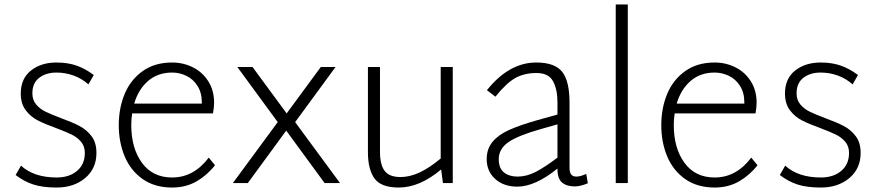

<svg xmlns="http://www.w3.org/2000/svg" viewBox="-20 -820 3925 860"><path d="M50 -36 74 -78Q132 -25 234 -25Q290 -25 325 -54.5Q360 -84 360 -135Q360 -165 343 -185Q326 -205 301.5 -217Q277 -229 232 -246Q182 -264 149.5 -280.5Q117 -297 95 -326.5Q73 -356 73 -401Q73 -468 118.5 -504Q164 -540 233 -540Q284 -540 323.5 -526Q363 -512 400 -484L376 -442Q347 -468 310 -481.5Q273 -495 233 -495Q186 -495 155.5 -471.5Q125 -448 125 -402Q125 -372 142 -352Q159 -332 183.5 -320Q208 -308 253 -291Q305 -272 336.5 -255.5Q368 -239 390 -210Q412 -181 412 -135Q412 -65 361.5 -22.5Q311 20 234 20Q171 20 129.5 6.5Q88 -7 50 -36Z M943 -80Q909 -36 861 -8Q813 20 751 20Q673 20 619 -18Q565 -56 538.5 -119.5Q512 -183 512 -259Q512 -336 538.5 -399.5Q565 -463 619 -501.5Q673 -540 751 -540Q801 -540 844 -518.5Q887 -497 913 -456Q939 -415 939 -360Q939 -340 934 -312H572Q568 -289 568 -260Q568 -156 616 -90.5Q664 -25 751 -25Q848 -25 915 -114ZM581 -356H884V-361Q884 -405 864.5 -435.5Q845 -466 814.5 -480.5Q784 -495 751 -495Q687 -495 643.5 -457.5Q600 -420 581 -356Z M1434 0 1262 -235 1090 0H1023L1224 -273L1043 -520H1111L1264 -312L1417 -520H1483L1302 -273L1503 0Z M2008 -520V0H1964L1956 -61Q1860 20 1766 20Q1687 20 1657.5 -20.5Q1628 -61 1628 -139V-520H1682V-141Q1682 -82 1703 -54.5Q1724 -27 1774 -27Q1815 -27 1858.5 -47Q1902 -67 1954 -110V-520Z M2613 1Q2579 15 2555 15Q2519 15 2498 -2Q2477 -19 2477 -63V-65Q2377 16 2297 16Q2236 16 2198 -18.5Q2160 -53 2160 -107Q2160 -153 2186 -184.5Q2212 -216 2259.5 -237.5Q2307 -259 2384 -281L2477 -307V-361Q2477 -420 2457 -456.5Q2437 -493 2383 -493Q2330 -493 2290 -471.5Q2250 -450 2199 -387L2161 -416Q2260 -540 2382 -540Q2465 -540 2498 -498.5Q2531 -457 2531 -360V-70Q2531 -48 2538.5 -38.5Q2546 -29 2562 -29Q2579 -29 2606 -41ZM2477 -114V-263L2403 -242Q2300 -213 2257 -183Q2214 -153 2214 -107Q2214 -66 2237.5 -47.5Q2261 -29 2298 -29Q2338 -29 2378.5 -49.5Q2419 -70 2477 -114Z M2738 -800H2792V0H2738Z M3373 -80Q3339 -36 3291 -8Q3243 20 3181 20Q3103 20 3049 -18Q2995 -56 2968.5 -119.5Q2942 -183 2942 -259Q2942 -336 2968.5 -399.5Q2995 -463 3049 -501.5Q3103 -540 3181 -540Q3231 -540 3274 -518.5Q3317 -497 3343 -456Q3369 -415 3369 -360Q3369 -340 3364 -312H3002Q2998 -289 2998 -260Q2998 -156 3046 -90.5Q3094 -25 3181 -25Q3278 -25 3345 -114ZM3011 -356H3314V-361Q3314 -405 3294.5 -435.5Q3275 -466 3244.5 -480.5Q3214 -495 3181 -495Q3117 -495 3073.5 -457.5Q3030 -420 3011 -356Z M3473 -36 3497 -78Q3555 -25 3657 -25Q3713 -25 3748 -54.5Q3783 -84 3783 -135Q3783 -165 3766 -185Q3749 -205 3724.5 -217Q3700 -229 3655 -246Q3605 -264 3572.5 -280.5Q3540 -297 3518 -326.5Q3496 -356 3496 -401Q3496 -468 3541.5 -504Q3587 -540 3656 -540Q3707 -540 3746.5 -526Q3786 -512 3823 -484L3799 -442Q3770 -468 3733 -481.5Q3696 -495 3656 -495Q3609 -495 3578.5 -471.5Q3548 -448 3548 -402Q3548 -372 3565 -352Q3582 -332 3606.5 -320Q3631 -308 3676 -291Q3728 -272 3759.5 -255.5Q3791 -239 3813 -210Q3835 -181 3835 -135Q3835 -65 3784.5 -22.5Q3734 20 3657 20Q3594 20 3552.5 6.5Q3511 -7 3473 -36Z"/></svg>

Font: Martel Sans ExtraLight
Style: Regular
Weight: 275
Designer: Dan Reynolds and Mathieu Réguer
Foundry: Dan Reynolds and Mathieu Réguer
Version: Version 1.002; ttfautohint (v1.1) -l 5 -r 5 -G 72 -x 0 -D la